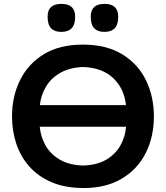

<svg xmlns="http://www.w3.org/2000/svg" viewBox="-20 -957 855 990"><path d="M411.5 12.5Q316.5 12.5 246.8 -17.2Q177 -47 131.5 -98.2Q86 -149.5 64 -216Q42 -282.5 42 -356.5Q42 -460 83.5 -544Q125 -628 206.2 -677.5Q287.5 -727 407 -727Q528.5 -727 610 -677.2Q691.5 -627.5 732.5 -543.5Q773.5 -459.5 773.5 -357Q773.5 -251 731.2 -167.5Q689 -84 608 -35.8Q527 12.5 411.5 12.5ZM408.5 -611.5Q340.5 -609 292.8 -582.5Q245 -556 218.2 -512.2Q191.5 -468.5 185.5 -415H629.5Q621 -499 564.5 -553.5Q508 -608 408.5 -611.5ZM408.5 -103.5Q479 -105.5 526.5 -133Q574 -160.5 599.8 -205.2Q625.5 -250 630 -303.5H185Q190 -249.5 216 -205Q242 -160.5 290 -133Q338 -105.5 408.5 -103.5ZM518 -792.5Q484 -792.5 466 -811Q448 -829.5 448 -872Q448 -937 519 -937Q589.5 -937 589.5 -870.5Q589.5 -829.5 571.2 -811Q553 -792.5 518 -792.5ZM296 -792.5Q261.5 -792.5 243.5 -811Q225.5 -829.5 225.5 -872Q225.5 -937 297 -937Q367.5 -937 367.5 -870.5Q367.5 -829.5 349.2 -811Q331 -792.5 296 -792.5Z"/></svg>

Font: Commissioner Loud SemiBold
Style: Regular
Weight: 600
Designer: Kostas Bartsokas
Foundry: Kostas Bartsokas
Version: Version 1.000; ttfautohint (v1.8.3)